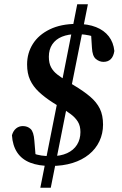

<svg xmlns="http://www.w3.org/2000/svg" viewBox="-20 -765 574 900"><path d="M169 115 255 -318H304L218 115ZM218 13Q161 13 121.5 -2.5Q82 -18 60.5 -50.5Q39 -83 36 -131Q42 -152 55.5 -163Q69 -174 87 -174Q109 -174 123.5 -160.5Q138 -147 141 -106L148 -22L91 -68Q113 -55 133 -47Q153 -39 174 -36Q195 -33 220 -33Q264 -33 294.5 -47Q325 -61 341 -86.5Q357 -112 357 -146Q357 -175 345 -194.5Q333 -214 311.5 -230Q290 -246 260 -264L228 -284Q189 -309 162 -334.5Q135 -360 121 -390.5Q107 -421 107 -463Q107 -516 134 -559Q161 -602 213.5 -627.5Q266 -653 339 -653Q392 -653 430 -638Q468 -623 490 -594.5Q512 -566 516 -526Q512 -500 499 -487.5Q486 -475 465 -475Q446 -475 429.5 -488.5Q413 -502 411 -541L406 -619L461 -575Q439 -588 418 -594Q397 -600 378 -602.5Q359 -605 340 -605Q300 -605 270.5 -593Q241 -581 225 -557Q209 -533 209 -499Q209 -469 219.5 -449.5Q230 -430 249 -415.5Q268 -401 294 -385L325 -366Q372 -338 402.5 -312Q433 -286 448 -255.5Q463 -225 463 -181Q463 -139 446 -103Q429 -67 397 -41Q365 -15 320 -1Q275 13 218 13ZM258 -320 342 -745H392L307 -320Z"/></svg>

Font: Source Serif 4 18pt SemiBold
Style: Italic
Weight: 600
Italic angle: -12°
Designer: Frank Grießhammer
Foundry: Adobe Systems Incorporated
Version: Version 4.004;hotconv 1.0.116;makeotfexe 2.5.65601